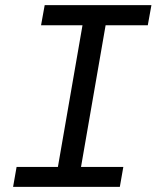

<svg xmlns="http://www.w3.org/2000/svg" viewBox="-20 -731 627 751"><path d="M154.8 -710.9H572.3L558.1 -632.3H393.1L296.9 -78.1H462.4L448.7 0H31.2L44.9 -78.1H206.5L302.7 -632.3H140.6Z"/></svg>

Font: TypoPRO Roboto Mono
Style: Italic
Weight: 400
Designer: Google
Version: Version 2.000986; 2015; ttfautohint (v1.3)